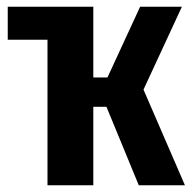

<svg xmlns="http://www.w3.org/2000/svg" viewBox="-20 -550 569 570"><path d="M406 -284 529 0H392L296 -233H257V0H121V-432H3V-530H258L257 -529V-320H299L396 -530H520Z"/></svg>

Font: Fira Sans Extra Condensed SemiBold
Style: Regular
Weight: 600
Width: 1
Designer: Carrois Corporate & Edenspiekermann AG
Foundry: Carrois Corporate GbR & Edenspiekermann AG
Version: Version 4.203